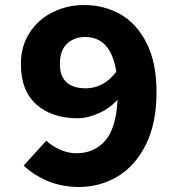

<svg xmlns="http://www.w3.org/2000/svg" viewBox="-20 -730 704 763"><path d="M74 -72 164 -171Q186 -150 218 -135.5Q250 -121 284 -121Q355 -121 398.5 -171.5Q442 -222 447 -334Q417 -300 372.5 -280Q328 -260 289 -260Q187 -260 125 -314.5Q63 -369 63 -476Q63 -546 97 -599Q131 -652 188.5 -681Q246 -710 315 -710Q393 -710 458 -673.5Q523 -637 562.5 -559Q602 -481 602 -364Q602 -240 559.5 -155Q517 -70 447 -28.5Q377 13 294 13Q226 13 170 -10.5Q114 -34 74 -72ZM322 -379Q354 -379 385.5 -395Q417 -411 442 -445Q421 -583 318 -583Q275 -583 246.5 -556.5Q218 -530 218 -476Q218 -379 322 -379Z"/></svg>

Font: Nebula Sans Bold
Style: Regular
Weight: 700
Designer: Paul D. Hunt for Adobe (as Source Sans)
Foundry: Nebula Entertainment & Broadcasting LLC
Version: Version 1.010